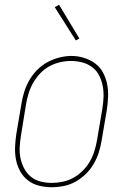

<svg xmlns="http://www.w3.org/2000/svg" viewBox="-20 -775 540 803"><path d="M195 8Q169 8 143 1.5Q117 -5 97 -20.5Q77 -36 64.5 -58.5Q52 -81 47 -106.5Q42 -132 43 -159Q44 -186 48 -213L70 -343Q74 -368 82 -393Q90 -418 103.5 -441Q117 -464 136.5 -483.5Q156 -503 179.5 -515.5Q203 -528 228.5 -534.5Q254 -541 279 -541Q306 -541 331.5 -533Q357 -525 377.5 -510Q398 -495 410.5 -472Q423 -449 428 -423.5Q433 -398 432 -371Q431 -344 427 -317L405 -187Q401 -162 393 -137Q385 -112 371.5 -89Q358 -66 338.5 -47Q319 -28 295.5 -15Q272 -2 246.5 3Q221 8 195 8ZM196 -10Q219 -10 242.5 -15Q266 -20 287 -31.5Q308 -43 326 -61Q344 -79 356 -100Q368 -121 375 -144Q382 -167 386 -190L408 -320Q412 -344 413 -368.5Q414 -393 409.5 -416Q405 -439 394.5 -459.5Q384 -480 365.5 -494Q347 -508 324 -514Q301 -520 277 -520Q253 -520 230 -514.5Q207 -509 186 -497.5Q165 -486 148 -468Q131 -450 119 -429Q107 -408 100 -385.5Q93 -363 89 -340L68 -210Q64 -186 62.5 -161.5Q61 -137 65.5 -114.5Q70 -92 80.5 -71.5Q91 -51 108.5 -36.5Q126 -22 149 -16Q172 -10 196 -10ZM297 -606 209 -745 227 -755 312 -614Z"/></svg>

Font: Iosevka Slab Thin
Style: Italic
Weight: 100
Italic angle: -9°
Monospace: yes
Designer: Belleve Invis
Foundry: Belleve Invis
Version: Version 11.1.1; ttfautohint (v1.8.3)